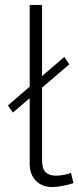

<svg xmlns="http://www.w3.org/2000/svg" viewBox="-20 -750 317 776"><path d="M32 -295 12 -324 240 -520 260 -490ZM100 -730H150V-103Q150 -67 165 -53.5Q180 -40 205 -40Q220 -40 237 -43Q254 -46 267 -51L277 -10Q260 -4 235 1Q210 6 192 6Q150 6 125 -19.5Q100 -45 100 -88Z"/></svg>

Font: Raleway Thin Light
Style: Regular
Weight: 300
Version: Version 4.026